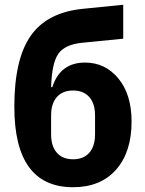

<svg xmlns="http://www.w3.org/2000/svg" viewBox="-20 -772 607 804"><path d="M286 12Q40 12 40 -325Q40 -524 108.5 -622Q177 -720 326 -735L496 -752V-610L325 -593Q252 -586 224.5 -547Q197 -508 194 -407H199Q232 -510 336 -510Q421 -510 476 -443Q531 -376 531 -263Q531 -135 466 -61.5Q401 12 286 12ZM378 -209V-289Q378 -338 354 -365.5Q330 -393 286 -393Q242 -393 218 -365.5Q194 -338 194 -289V-209Q194 -160 218 -132.5Q242 -105 286 -105Q330 -105 354 -132.5Q378 -160 378 -209Z"/></svg>

Font: Aneliza
Style: Bold
Weight: 700
Designer: Mike Abbink, Paul van der Laan, Pieter van Rosmalen
Foundry: Bold Monday
Version: Version 3.0